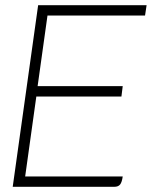

<svg xmlns="http://www.w3.org/2000/svg" viewBox="-20 -720 600 740"><path d="M163 -660 125 -388H453L448 -348H120L77 -40H453Q450 -18 443 -9Q436 0 420 0H29L127 -700H545L539 -660Z"/></svg>

Font: Krub ExtraLight
Style: Italic
Weight: 275
Italic angle: -8°
Designer: Ekaluck Peanpanawate
Foundry: Cadson Demak Co.,Ltd.
Version: Version 1.000; ttfautohint (v1.6)